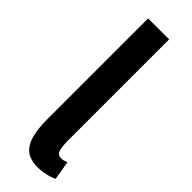

<svg xmlns="http://www.w3.org/2000/svg" viewBox="-259 -780 808 808"><g transform="rotate(45 145.5 -376.0)"><path d="M69.3 -761.7H194.3V-160.2Q194.3 -122.6 200.4 -104.5Q206.5 -86.4 226.1 -86.4Q235.4 -86.4 242.9 -88.6Q250.5 -90.8 257.3 -93.3L271.5 -9.3Q264.6 -5.4 254.2 -1.7Q243.7 2 231.7 4.6Q219.7 7.3 207 8.8Q194.3 10.3 183.1 10.3Q155.3 10.3 134 2Q112.8 -6.3 98.4 -26.1Q84 -45.9 76.7 -79.1Q69.3 -112.3 69.3 -162.1Z"/></g></svg>

Font: Ufes Sans SemiBold
Style: Regular
Weight: 600
Designer: Ricardo Esteves & Filipe Motta
Foundry: ProDesignUfes - Ricardo Esteves, Filipe Motta (This is a derivative work, based on Roboto family, by Christian Robertson
Version: Version 2.0